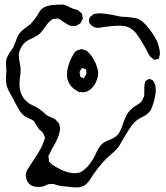

<svg xmlns="http://www.w3.org/2000/svg" viewBox="-20 -764 723 837"><path d="M648 -412Q649 -410 649.5 -408Q650 -406 651 -405Q652 -403 654 -400Q656 -397 657 -393L659 -376Q660 -362 654 -334Q645 -298 636 -282L625 -270Q621 -265 614.5 -261.5Q608 -258 606 -257Q602 -255 588.5 -247.5Q575 -240 565 -230Q558 -223 551.5 -213Q545 -203 542 -199Q521 -166 516 -157Q512 -150 505.5 -138Q499 -126 493 -119Q486 -110 475.5 -101Q465 -92 461 -88Q445 -75 428 -56Q405 -30 385 -1Q374 18 365 29Q356 40 343 47Q331 53 312 53Q294 53 277 50Q246 48 233 44Q228 43 223 41Q218 39 213 38H207Q195 38 191 39Q186 41 180.5 43.5Q175 46 170 48Q160 51 147 51Q121 51 108 38Q100 30 96 20Q95 17 94.5 12.5Q94 8 93 6L92 -2Q92 -14 106 -35Q108 -38 123 -61Q149 -99 162 -125Q172 -149 173 -154Q176 -160 176 -164Q176 -166 175 -168Q174 -170 173 -172Q172 -174 170.5 -178Q169 -182 167 -184Q165 -188 160 -192.5Q155 -197 152 -199Q143 -209 135 -224Q130 -234 128 -236Q121 -242 107.5 -247.5Q94 -253 90 -256Q77 -265 68 -278Q59 -291 47 -314L38 -332Q34 -340 23.5 -358Q13 -376 9 -391Q6 -405 6 -418Q6 -431 8 -457Q8 -465 7 -472.5Q6 -480 6 -488Q6 -496 7 -500Q9 -511 14 -521L26 -540Q38 -558 38 -558Q42 -566 48 -582Q56 -608 66 -620Q76 -632 94 -645Q110 -655 118 -665Q133 -681 142 -696Q144 -700 151.5 -712Q159 -724 169 -730Q176 -735 187.5 -738Q199 -741 209 -742Q233 -744 246 -744H257Q265 -742 277.5 -735.5Q290 -729 299 -726Q318 -721 321 -719L333 -708Q337 -706 337 -705Q339 -702 339 -694Q341 -688 341 -683Q341 -681 339.5 -679Q338 -677 337 -676Q336 -673 334.5 -669.5Q333 -666 331 -663Q329 -661 324 -658.5Q319 -656 316 -654Q315 -653 314 -652Q313 -651 311 -651Q309 -650 305.5 -650.5Q302 -651 300 -651H293Q283 -651 269 -661Q263 -664 256.5 -669Q250 -674 242 -678Q237 -683 233 -683H231L222 -682Q214 -682 211 -681Q206 -679 202 -675Q190 -667 174 -643Q162 -625 154 -618Q147 -611 136.5 -605.5Q126 -600 122 -598Q103 -590 97 -585Q82 -575 72 -557Q62 -539 62 -522Q62 -511 66 -491Q70 -469 70 -458Q70 -441 67 -426Q65 -406 65 -396Q65 -375 72.5 -355.5Q80 -336 95 -323Q103 -315 113 -309.5Q123 -304 126 -303Q142 -296 151 -289L168 -276Q178 -266 184 -262Q189 -258 203 -252.5Q217 -247 223 -242L230 -234Q237 -228 237 -226L239 -218Q240 -215 241 -211.5Q242 -208 242 -204Q242 -199 240 -191Q237 -173 229 -156Q221 -139 207 -116Q198 -97 196 -93Q192 -88 191 -82Q191 -79 193 -71Q193 -63 194 -60Q195 -59 201 -52Q210 -43 226 -35Q270 -9 307 -9Q322 -9 334 -15Q344 -20 361 -37Q376 -53 392 -82Q396 -90 401.5 -102Q407 -114 412 -121Q419 -132 427 -138Q437 -147 457 -154Q475 -161 485 -169Q497 -179 503.5 -192Q510 -205 517 -227Q526 -252 534 -266Q543 -282 564 -298Q569 -302 581 -309Q593 -316 599 -324Q600 -325 603 -334Q607 -340 608 -343Q609 -348 609 -358V-375Q609 -387 610 -392Q610 -395 611 -400Q612 -405 613 -408Q618 -416 632 -420Q645 -415 648 -412ZM371 -688Q372 -691 377 -693Q385 -701 387 -702Q390 -703 395 -704Q400 -705 403 -705Q408 -706 419 -706Q431 -706 471 -699Q488 -695 494 -694Q511 -690 533 -690Q539 -689 554 -687.5Q569 -686 580 -683Q601 -675 628 -641Q655 -607 666 -581Q668 -575 670.5 -567Q673 -559 675 -549Q678 -531 677 -527Q677 -525 674 -516Q674 -510 672 -508Q670 -506 663 -506Q657 -503 652 -503L648 -507Q636 -516 635 -517Q629 -525 623 -537Q617 -549 615 -553Q595 -589 579 -611.5Q563 -634 543 -644Q528 -652 498 -652Q469 -652 412 -643Q399 -641 385.5 -648.5Q372 -656 368 -669Q368 -672 368.5 -678.5Q369 -685 371 -688ZM408 -446Q408 -431 401.5 -414Q395 -397 385 -385Q378 -376 367.5 -369.5Q357 -363 347 -362H344Q338 -362 336 -363Q334 -363 331 -362.5Q328 -362 324 -363Q322 -364 314 -369Q289 -382 278 -408Q272 -422 272 -438Q272 -457 278.5 -479Q285 -501 295 -518Q304 -538 316 -544Q320 -547 327 -547Q329 -548 331 -549Q333 -550 336 -550Q337 -550 346 -547Q348 -546 351 -545.5Q354 -545 356 -544Q358 -543 364 -537Q382 -521 398 -486Q399 -481 403.5 -469Q408 -457 408 -446ZM327 -450V-448Q327 -445 328 -441.5Q329 -438 329 -436Q330 -435 329.5 -433Q329 -431 330 -430L338 -426Q339 -426 341.5 -424Q344 -422 345 -423Q346 -424 347.5 -426Q349 -428 349 -429Q350 -431 352.5 -435Q355 -439 356 -441Q357 -443 356.5 -446.5Q356 -450 356 -452V-459Q356 -463 351 -463Q343 -467 337 -467Q335 -465 331.5 -459Q328 -453 327 -450Z"/></svg>

Font: Rubik-Burned
Style: Regular
Weight: 400
Designer: NaN (generative design), Hubert & Fischer (Rubik source font outlines)
Foundry: NaN, Hubert & Fischer
Version: Version 1.000